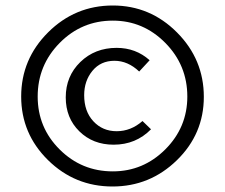

<svg xmlns="http://www.w3.org/2000/svg" viewBox="-20 -584 818 698"><path d="M389 94Q252 94 154.5 -2Q57 -98 57 -233Q57 -369 155 -466.5Q253 -564 390 -564Q526 -564 623.5 -466Q721 -368 721 -232Q721 -97 623 -1.5Q525 94 389 94ZM390 39Q501 39 581 -41Q661 -121 661 -233Q661 -347 581 -428Q501 -509 390 -509Q277 -509 197 -428Q117 -347 117 -233Q117 -120 197 -40.5Q277 39 390 39ZM393 -58Q318 -58 268.5 -106.5Q219 -155 219 -230Q219 -307 272 -358.5Q325 -410 404 -410Q474 -410 524 -365L486 -324Q445 -363 396 -363Q346 -363 316 -326.5Q286 -290 286 -238Q286 -179 319.5 -143Q353 -107 404 -107Q456 -107 498 -144L529 -114Q474 -58 393 -58Z"/></svg>

Font: EauTestText Medium
Style: Regular
Weight: 500
Designer: Christian Thalmann (Catharsis Fonts)
Version: Version 0.001;PS 000.001;hotconv 1.0.88;makeotf.lib2.5.64775